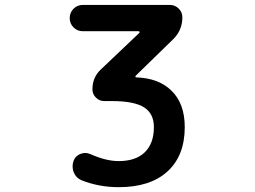

<svg xmlns="http://www.w3.org/2000/svg" viewBox="-20 -775 1040 784"><path d="M464.8 -10.7Q383.8 -10.7 312.5 -39.1Q290 -48.8 281.2 -71.3Q276.4 -83 276.4 -95.7Q276.4 -106.4 280.3 -118.2Q288.1 -138.7 308.6 -146.5Q318.4 -150.4 328.1 -150.4Q338.9 -150.4 349.6 -145.5Q413.1 -117.2 464.8 -117.2Q534.2 -117.2 571.3 -153.3Q608.4 -189.5 608.4 -255.9Q608.4 -310.5 569.3 -335.9Q529.3 -362.3 436.5 -362.3H405.3Q385.7 -362.3 371.6 -376.5Q357.4 -390.6 357.4 -410.2Q357.4 -459 391.6 -491.2L548.8 -640.6Q550.8 -642.6 549.8 -645Q548.8 -647.5 545.9 -647.5H318.4Q295.9 -647.5 280.3 -663.1Q264.6 -678.7 264.6 -701.2Q264.6 -723.6 280.3 -739.3Q295.9 -754.9 318.4 -754.9H673.8Q694.3 -754.9 709.5 -740.2Q724.6 -725.6 724.6 -704.1Q724.6 -652.3 688.5 -616.2L534.2 -465.8Q532.2 -463.9 533.2 -461.4Q534.2 -459 536.1 -459Q627 -456.1 678.7 -406.2Q734.4 -353.5 734.4 -255.9Q734.4 -138.7 663.1 -74.2Q592.8 -10.7 464.8 -10.7Z"/></svg>

Font: Rounded-X Mgen+ 2m medium
Style: Regular
Weight: 500
Designer: [Source Han Sans]
Ryoko NISHIZUKA  (kana & ideographs); Paul D. Hunt (Latin, Greek & Cyrillic); Wenlong ZHANG  (bopomofo
Version: Version 1.059.20150602